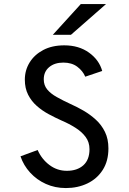

<svg xmlns="http://www.w3.org/2000/svg" viewBox="-20 -942 656 974"><path d="M314 12Q259 12 212.5 -9Q166 -30 132.8 -66.5Q99.5 -103 84 -149L171 -181Q191.5 -134.5 230.8 -105Q270 -75.5 319 -75.5Q371.5 -75.5 402.8 -103.5Q434 -131.5 434 -185Q434 -221 414.2 -247.5Q394.5 -274 362.2 -294.2Q330 -314.5 292.5 -330.5Q260 -345 227 -362.8Q194 -380.5 166.8 -404.5Q139.5 -428.5 122.8 -461.2Q106 -494 106 -538Q106 -585.5 130.2 -625Q154.5 -664.5 199.2 -688.2Q244 -712 306 -712Q380 -712 431.5 -675Q483 -638 498.5 -582L412.5 -553Q400 -582.5 372 -603.5Q344 -624.5 301.5 -624.5Q257 -624.5 229.5 -601.5Q202 -578.5 202 -539.5Q202 -509.5 219.5 -488.2Q237 -467 267.8 -449.8Q298.5 -432.5 337.5 -414.5Q370.5 -400 404 -380.5Q437.5 -361 466.2 -334.8Q495 -308.5 512.5 -272.8Q530 -237 530 -189Q530 -125 501.2 -80Q472.5 -35 423.5 -11.5Q374.5 12 314 12ZM248 -765.5 390 -921.5H518L340 -765.5Z"/></svg>

Font: Overpass Mono Medium
Style: Regular
Weight: 500
Monospace: yes
Designer: Delve Withrington, Dave Bailey
Foundry: Delve Fonts LLC
Version: Version 4.000